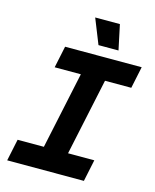

<svg xmlns="http://www.w3.org/2000/svg" viewBox="-132 -1004 885 1093"><g transform="rotate(15 310.0 -457.5)"><path d="M17.4 0 44.4 -128.4H199.2L295.6 -581.6H141.4L168.4 -710H619.8L592.8 -581.6H438L341.6 -128.4H496.4L469.4 0ZM349.6 -768 290.8 -915.2H436.4L467.6 -768Z"/></g></svg>

Font: Geist Mono
Style: Italic
Weight: 400
Italic angle: -12°
Monospace: yes
Designer: Basement.studio, Andrés Briganti, Mateo Zaragoza
Foundry: Basement.studio, Vercel, Andrés Briganti, Guido Ferreyra, Mateo Zaragoza
Version: Version 1.500